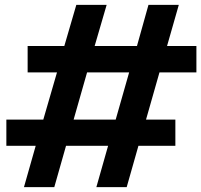

<svg xmlns="http://www.w3.org/2000/svg" viewBox="-20 -765 823 785"><path d="M78 0 126 -169H6V-276H157L213 -469H93V-577H243L292 -745H416L367 -577H540L587 -745H711L663 -577H783V-469H632L577 -276H697V-169H546L498 0H374L422 -169H250L202 0ZM281 -276H453L508 -469H336Z"/></svg>

Font: Plus Jakarta Display Medium
Style: Italic
Weight: 500
Italic angle: -12°
Designer: Gumpita Rahayu
Foundry: Tokotype Studio
Version: Version 1.000